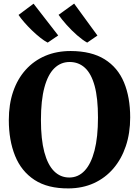

<svg xmlns="http://www.w3.org/2000/svg" viewBox="-20 -1036 772 1067"><path d="M361.5 11Q245.5 12 172 -36Q98.5 -84 63.8 -170Q29 -256 29 -369Q29 -456.5 53.2 -527.2Q77.5 -598 122.8 -648.2Q168 -698.5 231.2 -725.5Q294.5 -752.5 373 -752.5Q488.5 -752 561.5 -706.5Q634.5 -661 669 -578.2Q703.5 -495.5 703.5 -383.5Q703.5 -296 679.2 -224Q655 -152 610 -99.5Q565 -47 502 -18.2Q439 10.5 361.5 11ZM365 -49.5Q414.5 -49.5 450.2 -87.2Q486 -125 505.2 -199.2Q524.5 -273.5 524.5 -382.5Q524.5 -490.5 506 -558.5Q487.5 -626.5 452.2 -659Q417 -691.5 367 -691.5Q317.5 -691.5 281.8 -656.5Q246 -621.5 226.8 -550Q207.5 -478.5 207.5 -369.5Q207.5 -262 226.2 -191.2Q245 -120.5 280.2 -85Q315.5 -49.5 365 -49.5ZM244.5 -799.5Q226.5 -808.5 203.5 -826.8Q180.5 -845 157.2 -867.5Q134 -890 114.5 -912.5Q95 -935 83 -953L166.5 -1015.5L303.5 -839L245.5 -799.5ZM464 -799.5Q439.5 -813 408.5 -840Q377.5 -867 349.8 -898.2Q322 -929.5 305.5 -953.5L392 -1016L521.5 -838.5L465 -799.5Z"/></svg>

Font: Merriweather 28pt ExtraBold
Style: Regular
Weight: 800
Version: Version 2.100